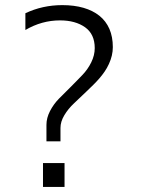

<svg xmlns="http://www.w3.org/2000/svg" viewBox="-20 -741 570 761"><path d="M150.4 0V-94.7H235.8V0ZM164.1 -180.7V-246.1Q164.1 -273.4 178.2 -300.8Q192.4 -328.1 213.6 -349.9Q234.9 -371.6 259.8 -396Q272.5 -408.7 283.7 -420.2Q294.9 -431.6 305.7 -442.9Q327.6 -465.3 341.6 -493.7Q355.5 -522 355.5 -550.3Q355.5 -605.5 317.4 -632.8Q278.8 -660.2 217.8 -660.2Q145.5 -660.2 80.6 -622.1V-688.5Q148.4 -720.7 227.1 -720.7Q273.9 -720.7 311 -710Q348.1 -699.2 374 -678.5Q399.9 -657.7 413.6 -626.5Q427.2 -595.2 427.2 -554.2Q427.2 -521 411.6 -487.3Q404.3 -471.2 394.5 -457Q384.8 -442.9 373.5 -429.9Q362.3 -417 349.6 -404.5Q336.9 -392.1 323.2 -378.9L273.4 -331.5Q250 -309.6 234.9 -284.2Q219.7 -258.8 219.7 -233.9V-180.7Z"/></svg>

Font: Ride Light
Style: Regular
Weight: 300
Version: Version 3.000